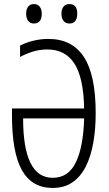

<svg xmlns="http://www.w3.org/2000/svg" viewBox="-20 -917 540 947"><path d="M239 10Q138 10 88.5 -77Q39 -164 39 -350V-382H395Q392 -534 347 -603.5Q302 -673 214 -673Q175 -673 140.5 -662Q106 -651 79 -636V-692Q105 -706 142 -715.5Q179 -725 219 -725Q335 -725 393.5 -636.5Q452 -548 452 -359Q452 -282 440.5 -215Q429 -148 404 -97.5Q379 -47 338.5 -18.5Q298 10 239 10ZM240 -40Q317 -40 354 -116Q391 -192 395 -333H94Q94 -40 240 -40ZM322 -801Q304 -801 293.5 -814Q283 -827 283 -850Q283 -872 293.5 -884.5Q304 -897 322 -897Q361 -897 361 -850Q361 -801 322 -801ZM147 -801Q129 -801 119 -814Q109 -827 109 -850Q109 -872 119 -884.5Q129 -897 147 -897Q165 -897 175.5 -884.5Q186 -872 186 -850Q186 -801 147 -801Z"/></svg>

Font: Noto Sans Mono ExtraCondensed Light
Style: Regular
Weight: 300
Width: 2
Designer: Monotype Design Team
Foundry: Monotype Imaging Inc.
Version: Version 2.014; ttfautohint (v1.8.4.7-5d5b)